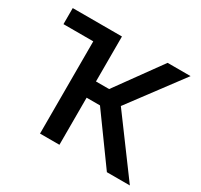

<svg xmlns="http://www.w3.org/2000/svg" viewBox="-151 -923 1167 1117"><g transform="rotate(30 432.0 -364.0)"><path d="M300.3 -727.5V-619.6H37.6V-727.5ZM237.8 0V-727.5H368.2V-425.3H456.5L674.8 -727.5H829.1L564.9 -374L841.3 0H687L458 -316.4H368.2V0Z"/></g></svg>

Font: Inter 17pt SemiBold
Style: Regular
Weight: 600
Version: Version 4.001;git-66647c0bb